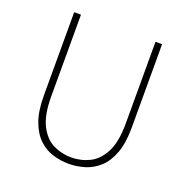

<svg xmlns="http://www.w3.org/2000/svg" viewBox="-131 -848 956 983"><g transform="rotate(20 347.0 -356.5)"><path d="M346 13Q302 13 259.5 0Q217 -13 183 -45Q149 -77 128.5 -132.5Q108 -188 108 -272V-726H145V-280Q145 -181 173.5 -124.5Q202 -68 248 -45Q294 -22 346 -22Q400 -22 446.5 -45Q493 -68 522 -124.5Q551 -181 551 -280V-726H587V-272Q587 -188 566.5 -132.5Q546 -77 511 -45Q476 -13 433 0Q390 13 346 13Z"/></g></svg>

Font: Noto Sans TC Thin Thin
Style: Regular
Weight: 250
Version: Version 2.004-H2;hotconv 1.0.118;makeotfexe 2.5.65603